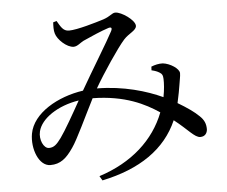

<svg xmlns="http://www.w3.org/2000/svg" viewBox="-55 -813 1110 940"><g transform="rotate(-5 500.0 -342.5)"><path d="M698 -470 697 -452C714 -448 725 -444 736 -437C749 -429 751 -422 752 -405C753 -384 751 -352 744 -316C666 -352 554 -386 423 -387C465 -460 543 -576 577 -614C602 -642 640 -653 640 -676C640 -704 575 -749 545 -749C528 -749 520 -733 484 -721C446 -709 352 -681 312 -681C282 -681 272 -705 255 -733L238 -728C237 -711 236 -688 241 -673C249 -643 294 -600 328 -600C346 -600 362 -617 378 -625C413 -641 470 -666 505 -677C519 -681 525 -676 516 -659C494 -616 403 -468 354 -382C229 -364 105 -294 87 -194C74 -121 107 -33 164 -33C213 -33 243 -58 277 -108C304 -146 355 -257 398 -341C556 -339 654 -289 722 -243C671 -111 560 -10 398 42L411 64C597 25 724 -61 784 -199C851 -147 879 -106 907 -106C931 -106 941 -123 942 -141C942 -168 934 -187 913 -207C890 -230 854 -255 810 -281C818 -316 824 -350 827 -369C830 -392 835 -409 835 -426C835 -448 791 -477 755 -481C736 -482 715 -477 698 -470ZM329 -336C294 -273 249 -194 225 -161C203 -131 189 -117 164 -117C138 -117 117 -162 127 -202C142 -264 225 -320 329 -336Z"/></g></svg>

Font: Noto Serif HK Medium
Style: Regular
Weight: 500
Designer: Ryoko NISHIZUKA 西塚涼子 (kana & ideographs); Frank Grießhammer (Latin, Greek & Cyrillic); Wenlong ZHANG 张文龙 (bopomofo); San
Foundry: Adobe
Version: Version 2.001;hotconv 1.1.0;makeotfexe 2.6.0